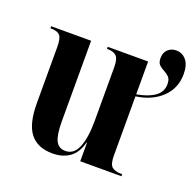

<svg xmlns="http://www.w3.org/2000/svg" viewBox="-115 -749 898 880"><g transform="rotate(20 334.5 -309.0)"><path d="M227 10Q155 10 118.5 -35.5Q82 -81 82 -183V-455Q82 -499 69.5 -512.5Q57 -526 26 -526H23V-536H218V-142Q218 -78 232 -49.5Q246 -21 279 -21Q321 -21 340 -68Q359 -115 359 -197V-457Q359 -500 344.5 -513Q330 -526 301 -526H299V-536H496V-376Q550 -385 582.5 -407.5Q615 -430 615 -468Q615 -492 604 -503Q593 -514 579 -521Q565 -528 554.5 -538Q544 -548 544 -571Q544 -597 560 -612.5Q576 -628 601 -628Q630 -628 649.5 -605Q669 -582 669 -537Q669 -468 621.5 -422.5Q574 -377 496 -366V-76Q496 -35 511 -22.5Q526 -10 557 -10H561V0H360V-91H358Q344 -38 310.5 -14Q277 10 227 10Z"/></g></svg>

Font: Noto Serif Display Condensed
Style: Bold
Weight: 700
Width: 3
Designer: Monotype Design Team
Foundry: Monotype Imaging Inc.
Version: Version 2.009